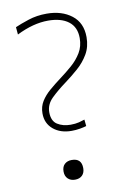

<svg xmlns="http://www.w3.org/2000/svg" viewBox="-86 -802 582 864"><g transform="rotate(-10 205.0 -370.0)"><path d="M209 -210Q158 -210 125.5 -237.2Q93 -264.5 93 -310Q93 -341 108.2 -365.2Q123.5 -389.5 147.8 -410.2Q172 -431 199 -451Q228 -472.5 255 -496Q282 -519.5 299.5 -548.5Q317 -577.5 317 -615Q317 -665.5 283.2 -691.2Q249.5 -717 190 -717Q122 -717 46 -679L43 -713Q66.5 -723.5 105 -736.2Q143.5 -749 189 -749Q258 -749 303 -714.2Q348 -679.5 348 -614Q348 -570 328.5 -536.8Q309 -503.5 279.2 -477.5Q249.5 -451.5 219 -429Q181.5 -401.5 152.8 -373.8Q124 -346 124 -310Q124 -269.5 149.2 -253.8Q174.5 -238 209 -238Q231 -238 247.8 -242.2Q264.5 -246.5 274 -250L277 -220Q266 -216.5 247 -213.2Q228 -210 209 -210ZM186 9Q166 9 153.5 -3Q141 -15 141 -36Q141 -58 153.5 -69.5Q166 -81 186 -81Q231 -81 231 -36Q231 -15 219 -3Q207 9 186 9Z"/></g></svg>

Font: Heraclito Thin
Style: Regular
Weight: 100
Designer: Kostas Bartsokas (font) & Cristiano Sobral (main changes)
Foundry: Kostas Bartsokas (font) & Cristiano Sobral (main changes)
Version: Version 1.00;July 8, 2020;FontCreator 13.0.0.2655 64-bit